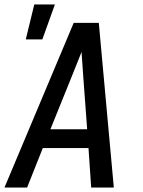

<svg xmlns="http://www.w3.org/2000/svg" viewBox="-20 -837 640 857"><path d="M0 0 309 -735H421L488 0H387L375 -176H171L101 0ZM205 -260H369L352 -490Q350 -519 348 -547.5Q346 -576 344 -605Q332 -576 321 -547.5Q310 -519 298 -490ZM95 -661 133 -817H225L169 -661Z"/></svg>

Font: Iosevka Aile Medium
Style: Italic
Weight: 500
Italic angle: -9°
Designer: Belleve Invis
Foundry: Belleve Invis
Version: Version 31.1.0; ttfautohint (v1.8.4)